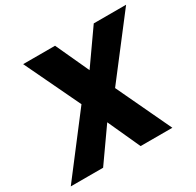

<svg xmlns="http://www.w3.org/2000/svg" viewBox="-159 -921 1122 1100"><g transform="rotate(-30 401.5 -371.5)"><path d="M470 0 331 -305 122 -743H333L478 -428L680 0ZM8 0 327 -417 401 -254 222 0ZM475 -316 402 -477 589 -743H803Z"/></g></svg>

Font: Exo Thin Black
Style: Italic
Weight: 900
Italic angle: -9°
Version: Version 2.000